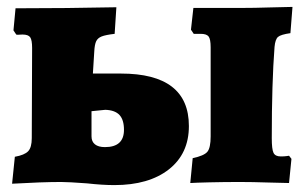

<svg xmlns="http://www.w3.org/2000/svg" viewBox="-20 -527 878 556"><path d="M232 4Q178 0 157 0Q102 0 15 5L23 -73Q51 -78 61.5 -89Q72 -100 72 -127L73 -388Q73 -411 67.5 -419Q62 -427 45 -427Q41 -427 34.5 -426.5Q28 -426 27 -427L19 -439L25 -503Q174 -503 317 -506L312 -429Q286 -426 274.5 -421.5Q263 -417 258.5 -407.5Q254 -398 253 -378L249 -314H330Q527 -314 527 -162Q527 -82 469 -36.5Q411 9 311 9Q277 9 232 4ZM339 -151Q339 -180 326 -194Q313 -208 285 -209L245 -205V-132Q245 -117 255 -109Q265 -101 284 -101Q339 -101 339 -151ZM538 -69Q571 -76 580.5 -87.5Q590 -99 590 -132V-390Q590 -414 584 -421.5Q578 -429 561 -429H541L533 -441L540 -504H678Q716 -504 762.5 -505.5Q809 -507 827 -507L821 -431Q793 -427 785 -420Q777 -413 775 -391Q767 -287 767 -127Q767 -95 772 -84.5Q777 -74 793 -74Q804 -74 810 -75Q816 -76 817 -76L824 -67L817 3Q800 3 755.5 1.5Q711 0 674 0Q629 0 587.5 1Q546 2 531 3Z"/></svg>

Font: Alegreya SC Black
Style: Regular
Weight: 900
Designer: Juan Pablo del Peral
Foundry: Huerta Tipografica
Version: Version 2.007; ttfautohint (v1.6)